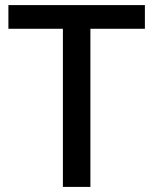

<svg xmlns="http://www.w3.org/2000/svg" viewBox="-20 -734 602 754"><path d="M335 0H227V-621H13V-714H549V-621H335Z"/></svg>

Font: Noto Sans Meetei Mayek Medium
Style: Regular
Weight: 500
Designer: Monotype Design Team and Neelakash Kshetrimayum
Foundry: Monotype Imaging Inc.
Version: Version 2.002; ttfautohint (v1.8.4.7-5d5b)